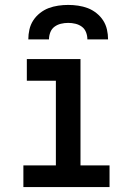

<svg xmlns="http://www.w3.org/2000/svg" viewBox="-20 -760 540 780"><path d="M75 0V-88H207V-432H89V-520H307V-88H425V0ZM95 -600Q95 -620 99.5 -640Q104 -660 115 -677Q126 -694 142.5 -707Q159 -720 177.5 -727Q196 -734 216.5 -737Q237 -740 257 -740Q277 -740 297.5 -737Q318 -734 336.5 -727Q355 -720 371.5 -707Q388 -694 399 -677Q410 -660 414.5 -640Q419 -620 419 -600H335Q335 -615 329.5 -629Q324 -643 312.5 -651.5Q301 -660 286.5 -663.5Q272 -667 257 -667Q242 -667 227.5 -663.5Q213 -660 201.5 -651.5Q190 -643 184.5 -629Q179 -615 179 -600Z"/></svg>

Font: Iosevka SS18 Semibold
Style: Regular
Weight: 600
Monospace: yes
Designer: Belleve Invis
Foundry: Belleve Invis
Version: Version 25.1.1; ttfautohint (v1.8.4)